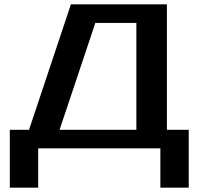

<svg xmlns="http://www.w3.org/2000/svg" viewBox="-20 -680 910 880"><path d="M25 -85H113L305 -660H745V-85H845V180H715V0H155V180H25ZM253 -85H605V-575H417Z"/></svg>

Font: Xolonium
Style: Regular
Weight: 400
Designer: Severin Meyer
Version: Version 4.2